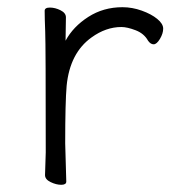

<svg xmlns="http://www.w3.org/2000/svg" viewBox="-20 -504 540 533"><path d="M164 0Q164 9 150 9Q136 9 120.5 1.5Q105 -6 105 -18L107 -81Q107 -378 105.5 -416Q104 -454 104 -474Q104 -483 118.5 -483Q133 -483 148 -475.5Q163 -468 163 -456L162 -391Q183 -430 225 -457Q267 -484 320 -484Q347 -484 373.5 -474.5Q400 -465 416.5 -451.5Q433 -438 433 -424.5Q433 -411 424 -396Q415 -381 406.5 -381Q398 -381 391 -391Q380 -411 356.5 -420Q333 -429 317 -429Q274 -429 234 -400Q174 -357 165 -266Q161 -220 161 -106Z"/></svg>

Font: LXGW WenKai Mono TC Light
Style: Regular
Weight: 300
Designer: LXGW / Fontworks Inc.
Foundry: LXGW / Fontworks Inc.
Version: Version 1.330